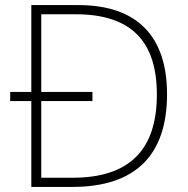

<svg xmlns="http://www.w3.org/2000/svg" viewBox="-20 -734 740 754"><path d="M288 -714H103V-373H20V-337H103V0H265C512 0 636 -125 636 -364C636 -591 519 -714 288 -714ZM277 -678C497 -678 596 -570 596 -363C596 -144 487 -36 265 -36H142V-337H343V-373H142V-678Z"/></svg>

Font: Noto Sans Gurmukhi UI ExtraLight
Style: Regular
Weight: 200
Designer: Jelle Bosma - Monotype Design Team
Foundry: Monotype Imaging Inc.
Version: Version 2.004